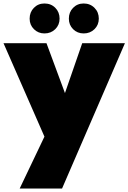

<svg xmlns="http://www.w3.org/2000/svg" viewBox="-30 -812 737 1102"><path d="M342.8 -277.8 441.9 -564H687L326.2 270H83L225.1 -27.8L-9.8 -564H236.8ZM225.1 -620.1Q189.5 -620.1 164.8 -644.5Q140.1 -668.9 140.1 -705.1Q140.1 -742.2 164.6 -767.1Q189 -792 225.1 -792Q262.7 -792 287.4 -767.1Q312 -742.2 312 -705.1Q312 -668.9 287.1 -644.5Q262.2 -620.1 225.1 -620.1ZM450.2 -620.1Q414.1 -620.1 389.6 -644.5Q365.2 -668.9 365.2 -705.1Q365.2 -742.2 389.6 -767.1Q414.1 -792 450.2 -792Q487.3 -792 512.2 -767.1Q537.1 -742.2 537.1 -705.1Q537.1 -668.9 512.2 -644.5Q487.3 -620.1 450.2 -620.1Z"/></svg>

Font: SVN-Poppins Black
Style: Regular
Weight: 900
Designer: Ninad Kale (Devanagari), Jonny Pinhorn (Latin)
Foundry: Indian Type Foundry
Version: Version 3.002 2017